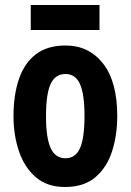

<svg xmlns="http://www.w3.org/2000/svg" viewBox="-20 -789 523 768"><path d="M449 -325Q449 -249 428.5 -184.5Q408 -120 362 -80.5Q316 -41 240 -41Q169 -41 123.5 -80Q78 -119 56 -183.5Q34 -248 34 -325Q34 -408 55.5 -472Q77 -536 123 -571.5Q169 -607 242 -607Q336 -607 392.5 -534.5Q449 -462 449 -325ZM164 -324Q164 -238 182.5 -197Q201 -156 242 -156Q282 -156 300 -196.5Q318 -237 318 -325Q318 -412 300 -452.5Q282 -493 242 -493Q201 -493 182.5 -453Q164 -413 164 -324ZM378 -769V-669H103V-769Z"/></svg>

Font: Noto Sans Tamil UI ExtraCondensed
Style: Bold
Weight: 700
Width: 2
Designer: Jelle Bosma - Monotype Design Team
Foundry: Monotype Imaging Inc.
Version: Version 2.004; ttfautohint (v1.8.4.7-5d5b)